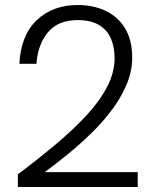

<svg xmlns="http://www.w3.org/2000/svg" viewBox="-20 -749 612 764"><path d="M51 -55Q128 -113 197.5 -171Q267 -229 321 -286.5Q375 -344 405.5 -402Q436 -460 436 -517Q436 -559 422.5 -593Q409 -627 376.5 -648Q344 -669 289 -669Q210 -669 170 -619.5Q130 -570 125 -495H57Q63 -609 126.5 -669Q190 -729 289 -729Q352 -729 401 -705.5Q450 -682 478 -635.5Q506 -589 506 -520Q506 -465 483.5 -412Q461 -359 424 -310Q387 -261 341 -216.5Q295 -172 247.5 -133.5Q200 -95 158 -64H528V-5H51Z"/></svg>

Font: Poppins Light
Style: Regular
Weight: 300
Designer: Ninad Kale (Devanagari), Jonny Pinhorn (Latin)
Version: Version 5.002